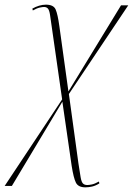

<svg xmlns="http://www.w3.org/2000/svg" viewBox="-70 -559 571 825"><path d="M-50 240 197 -132 145 -495Q142 -515 136 -522Q130 -529 119 -529Q113 -529 101 -526.5Q89 -524 71 -514L69 -522Q83 -530 98 -534.5Q113 -539 127 -539Q160 -539 169 -518.5Q178 -498 185 -447L224 -166L450 -536H481L226 -155L267 143Q273 183 276.5 203Q280 223 286.5 229.5Q293 236 305 236Q313 236 325 233.5Q337 231 355 221L357 229Q341 239 326 242.5Q311 246 297 246Q266 246 256 225.5Q246 205 238 154L198 -122L-19 240Z"/></svg>

Font: Noto Serif Display ExtraCondensed Thin
Style: Italic
Weight: 100
Width: 2
Italic angle: -12°
Designer: Monotype Design Team
Foundry: Monotype Imaging Inc.
Version: Version 2.009